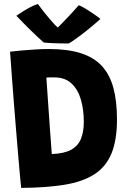

<svg xmlns="http://www.w3.org/2000/svg" viewBox="-20 -902 639 938"><path d="M83.5 16Q80.5 -7.5 76.8 -51.8Q73 -96 68 -153.2Q63 -210.5 58 -273.2Q53 -336 48 -397.5Q43 -459 39.2 -511.2Q35.5 -563.5 32.8 -600.2Q30 -637 29 -649.5Q49.5 -652 81.5 -655Q113.5 -658 150 -660.2Q186.5 -662.5 218.5 -662.5Q310.5 -662.5 374.5 -642.2Q438.5 -622 477.5 -579.8Q516.5 -537.5 534 -472.5Q551.5 -407.5 551.5 -319Q551.5 -216.5 524.2 -151.2Q497 -86 439.8 -49.8Q382.5 -13.5 294.2 0.8Q206 15 83.5 16ZM233 -149.5Q292.5 -151.5 326.8 -170Q361 -188.5 375.2 -223.2Q389.5 -258 389.5 -308Q389.5 -364 375.8 -413.5Q362 -463 330.2 -493.5Q298.5 -524 244 -524Q235 -524 224.8 -524Q214.5 -524 206.5 -523Q210.5 -468.5 214.8 -402.8Q219 -337 224 -271.2Q229 -205.5 233 -149.5ZM365 -876.5Q378 -871.5 394.5 -861.8Q411 -852 427.2 -841Q443.5 -830 455.5 -821.2Q467.5 -812.5 470.5 -809.5Q445 -786 414 -761Q383 -736 356.5 -716.8Q330 -697.5 316 -689.5Q299 -689.5 275.8 -690Q252.5 -690.5 230.5 -691.5Q208.5 -692.5 194 -694Q162 -722.5 129.5 -754.2Q97 -786 60 -825Q71.5 -833 89.5 -844.5Q107.5 -856 127.8 -866.8Q148 -877.5 165 -882.5Q178.5 -863.5 193.5 -844.8Q208.5 -826 222.8 -809.2Q237 -792.5 248.5 -780.5Q260 -768.5 266 -763.5H258Q265 -770 282.5 -787.8Q300 -805.5 322.2 -829.2Q344.5 -853 365 -876.5Z"/></svg>

Font: Grandstander Thin
Style: Bold
Weight: 700
Version: Version 1.200